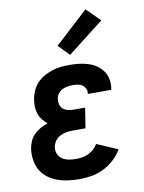

<svg xmlns="http://www.w3.org/2000/svg" viewBox="-87 -833 674 901"><g transform="rotate(-10 250.0 -382.0)"><path d="M219 8Q192 8 165 4.5Q138 1 113.5 -8Q89 -17 68.5 -32.5Q48 -48 35.5 -70Q23 -92 19 -119Q15 -146 19 -173Q22 -190 29.5 -207.5Q37 -225 51 -238.5Q65 -252 81.5 -261Q98 -270 116 -276Q103 -286 92.5 -299.5Q82 -313 76.5 -329Q71 -345 70.5 -362.5Q70 -380 73 -398Q76 -418 85 -438Q94 -458 109 -474Q124 -490 143.5 -500.5Q163 -511 183 -517.5Q203 -524 223.5 -526Q244 -528 264 -528Q287 -528 309 -525.5Q331 -523 352 -516.5Q373 -510 390.5 -498.5Q408 -487 420.5 -470Q433 -453 437.5 -431.5Q442 -410 439 -388Q438 -385 438 -383Q438 -381 437 -379H326Q326 -380 326 -380.5Q326 -381 326 -382Q328 -394 323 -404.5Q318 -415 309 -421.5Q300 -428 288 -430Q276 -432 264 -432Q252 -432 239 -430Q226 -428 214 -422.5Q202 -417 193.5 -405.5Q185 -394 183 -382Q181 -368 184 -355Q187 -342 196.5 -333.5Q206 -325 219.5 -321.5Q233 -318 246 -318H302L287 -222H231Q220 -222 209.5 -221.5Q199 -221 188.5 -218Q178 -215 168 -210.5Q158 -206 150 -198.5Q142 -191 137 -181Q132 -171 130 -160Q127 -143 133.5 -127.5Q140 -112 154 -103Q168 -94 184.5 -91Q201 -88 219 -88Q234 -88 248.5 -90.5Q263 -93 277.5 -99.5Q292 -106 304 -117Q316 -128 323 -141L423 -98Q408 -72 384.5 -50.5Q361 -29 333.5 -15.5Q306 -2 277 3Q248 8 219 8ZM276 -574 225 -626 384 -772 448 -708Z"/></g></svg>

Font: Iosevka Gothic
Style: Bold Italic
Weight: 700
Italic angle: -9°
Monospace: yes
Designer: Belleve Invis
Foundry: Belleve Invis
Version: Version 15.5.1; ttfautohint (v1.8.4)